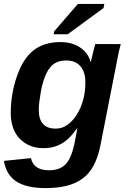

<svg xmlns="http://www.w3.org/2000/svg" viewBox="-23 -753 654 981"><path d="M210 208Q113 208 61 174.5Q9 141 -3 69L135 55Q149 117 227 117Q281 117 310.5 88Q340 59 356 -13Q361 -36 365 -57.5Q369 -79 372 -98H371Q341 -56 316 -36Q293 -17 264 -6.5Q235 4 198 4Q160 4 129.5 -9Q99 -22 77 -45Q55 -68 43.5 -101Q32 -134 32 -174Q32 -273 63 -362Q94 -453 148 -495.5Q202 -538 286 -538Q344 -538 385.5 -511Q427 -484 440 -436H441L453 -487Q458 -506 460.5 -516Q463 -526 464 -528H594L584 -488L570 -417L489 -5Q477 52 455.5 92.5Q434 133 400 158.5Q366 184 319 196Q272 208 210 208ZM413 -335Q413 -386 387.5 -415Q362 -444 316 -444Q279 -444 255 -428.5Q231 -413 214 -378Q206 -361 198.5 -338Q191 -315 186 -286Q181 -257 178 -234Q175 -211 175 -193Q175 -96 260 -96H264Q295 -96 322 -115.5Q349 -135 369.5 -167.5Q390 -200 401.5 -241.5Q413 -283 413 -327ZM251 -578 254 -593 375 -733H510L506 -712L323 -578Z"/></svg>

Font: Libra Sans Modern
Style: Bold Italic
Weight: 700
Italic angle: -12°
Foundry: Stefan Peev, Context Ltd
Version: Version 1.000